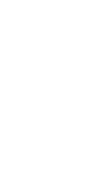

<svg xmlns="http://www.w3.org/2000/svg" viewBox="-20 -670 340 640"><path d="M200 -250Q200 -250 200 -250Q200 -250 200 -250Q200 -250 200 -250Q200 -250 200 -250Q200 -250 200 -250Q200 -250 200 -250Q200 -250 200 -250Q200 -250 200 -250Q200 -250 200 -250Q200 -250 200 -250Q200 -250 200 -250Q200 -250 200 -250ZM100 -450Q100 -450 100 -450Q100 -450 100 -450Q100 -450 100 -450Q100 -450 100 -450Q100 -450 100 -450Q100 -450 100 -450Q100 -450 100 -450Q100 -450 100 -450Q100 -450 100 -450Q100 -450 100 -450Q100 -450 100 -450Q100 -450 100 -450ZM100 -50Q100 -50 100 -50Q100 -50 100 -50Q100 -50 100 -50Q100 -50 100 -50Q100 -50 100 -50Q100 -50 100 -50Q100 -50 100 -50Q100 -50 100 -50Q100 -50 100 -50Q100 -50 100 -50Q100 -50 100 -50Q100 -50 100 -50ZM200 -450Q200 -450 200 -450Q200 -450 200 -450Q200 -450 200 -450Q200 -450 200 -450Q200 -450 200 -450Q200 -450 200 -450Q200 -450 200 -450Q200 -450 200 -450Q200 -450 200 -450Q200 -450 200 -450Q200 -450 200 -450Q200 -450 200 -450ZM200 -50Q200 -50 200 -50Q200 -50 200 -50Q200 -50 200 -50Q200 -50 200 -50Q200 -50 200 -50Q200 -50 200 -50Q200 -50 200 -50Q200 -50 200 -50Q200 -50 200 -50Q200 -50 200 -50Q200 -50 200 -50Q200 -50 200 -50ZM100 -350Q100 -350 100 -350Q100 -350 100 -350Q100 -350 100 -350Q100 -350 100 -350Q100 -350 100 -350Q100 -350 100 -350Q100 -350 100 -350Q100 -350 100 -350Q100 -350 100 -350Q100 -350 100 -350Q100 -350 100 -350Q100 -350 100 -350ZM100 -250Q100 -250 100 -250Q100 -250 100 -250Q100 -250 100 -250Q100 -250 100 -250Q100 -250 100 -250Q100 -250 100 -250Q100 -250 100 -250Q100 -250 100 -250Q100 -250 100 -250Q100 -250 100 -250Q100 -250 100 -250Q100 -250 100 -250ZM100 -150Q100 -150 100 -150Q100 -150 100 -150Q100 -150 100 -150Q100 -150 100 -150Q100 -150 100 -150Q100 -150 100 -150Q100 -150 100 -150Q100 -150 100 -150Q100 -150 100 -150Q100 -150 100 -150Q100 -150 100 -150Q100 -150 100 -150ZM300 -650Q300 -650 300 -650Q300 -650 300 -650Q300 -650 300 -650Q300 -650 300 -650Q300 -650 300 -650Q300 -650 300 -650Q300 -650 300 -650Q300 -650 300 -650Q300 -650 300 -650Q300 -650 300 -650Q300 -650 300 -650Q300 -650 300 -650ZM100 -650Q100 -650 100 -650Q100 -650 100 -650Q100 -650 100 -650Q100 -650 100 -650Q100 -650 100 -650Q100 -650 100 -650Q100 -650 100 -650Q100 -650 100 -650Q100 -650 100 -650Q100 -650 100 -650Q100 -650 100 -650Q100 -650 100 -650Z"/></svg>

Font: TINY 5x3
Style: Regular
Weight: 400
Designer: Jack Halten Fahnestock
Foundry: Velvetyne Type Foundry
Version: Version 1.002